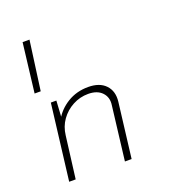

<svg xmlns="http://www.w3.org/2000/svg" viewBox="-128 -809 855 916"><g transform="rotate(-20 300.0 -351.0)"><path d="M122 -702Q114 -639 105 -577Q96 -515 88 -452H57L87 -702ZM143 -385 137 -283 130 -291Q155 -337 201.5 -365.5Q248 -394 307 -394Q365 -394 395 -362.5Q425 -331 419 -279L385 0H351L384 -273Q390 -312 366 -337.5Q342 -363 296 -363Q254 -363 217.5 -343.5Q181 -324 157 -290.5Q133 -257 128 -213L101 0H68L115 -385Z"/></g></svg>

Font: Josefin Sans ExtraLight
Style: Italic
Weight: 250
Italic angle: -7°
Designer: Santiago Orozco
Foundry: Typemade
Version: Version 2.000